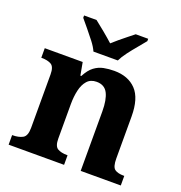

<svg xmlns="http://www.w3.org/2000/svg" viewBox="-137 -883 940 999"><g transform="rotate(20 333.5 -383.0)"><path d="M20 0V-53H22Q56 -53 78 -65Q100 -77 100 -122V-418Q100 -460 80.5 -471.5Q61 -483 28 -483H25V-536H235L248 -465H253Q273 -503 296.5 -520.5Q320 -538 347.5 -543.5Q375 -549 406 -549Q483 -549 527 -503Q571 -457 571 -356V-124Q571 -78 587.5 -65.5Q604 -53 638 -53H641V0H419V-329Q419 -394 401 -429Q383 -464 339 -464Q306 -464 287 -442.5Q268 -421 260 -385.5Q252 -350 252 -309V-118Q252 -76 271.5 -64.5Q291 -53 324 -53H327V0ZM269 -606Q259 -629 238.5 -655.5Q218 -682 196.5 -708Q175 -734 159 -753V-766H228Q249 -750 281.5 -723Q314 -696 336 -676Q351 -690 371 -706.5Q391 -723 411 -739Q431 -755 445 -766H514V-753Q499 -734 477 -708Q455 -682 435 -655.5Q415 -629 404 -606Z"/></g></svg>

Font: Noto Serif Bengali
Style: Bold
Weight: 700
Designer: Juan Bruce, Universal Thirst, Indian Type Foundry and the Monotype Design Team.
Foundry: Monotype Imaging Inc.
Version: Version 2.003; ttfautohint (v1.8.4.7-5d5b)